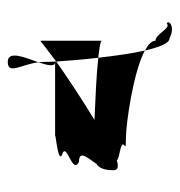

<svg xmlns="http://www.w3.org/2000/svg" viewBox="-4 -674 474 507"><g transform="rotate(90 233.5 -421.0)"><path d="M43 -624C55 -636 70 -594 88 -594C88 -584 98 -575 114 -566C105 -604 95 -631 82 -631C49 -648 31 -627 43 -624ZM88 -290C88 -290 110 -307 143 -332C141 -361 138 -401 133 -443C108 -446 91 -448 88 -452ZM114 -566C169 -536 306 -516 346 -516C399 -516 326 -510 390 -498C398 -496 402 -494 404 -492C420 -497 430 -495 430 -484C430 -458 424 -445 413 -438C402 -420 373 -392 408 -392C444 -374 350 -359 390 -347C413 -335 311 -329 346 -329H144C158 -329 153 -309 145 -285C145 -289 144 -292 144 -296C144 -303 144 -316 143 -332C184 -361 243 -400 297 -433C249 -435 178 -438 133 -443C128 -486 122 -531 114 -566ZM144 -204C179 -204 150 -241 145 -285C132 -249 113 -204 144 -204Z"/></g></svg>

Font: bitstorm
Style: exext
Weight: 400
Version: Version 0.2